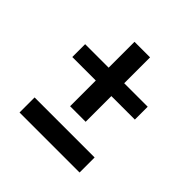

<svg xmlns="http://www.w3.org/2000/svg" viewBox="-148 -676 803 803"><g transform="rotate(45 253.0 -274.5)"><path d="M207 -549H299V-396H438V-320H299V-168H207V-320H68V-396H207ZM76 -89H431V0H76Z"/></g></svg>

Font: Karla ExtraLight
Style: Bold
Weight: 700
Version: Version 2.001